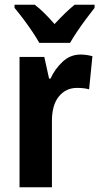

<svg xmlns="http://www.w3.org/2000/svg" viewBox="-20 -786 417 806"><path d="M318 -557Q343 -557 368 -550L354 -411Q334 -417 303 -417Q257 -417 227.5 -381.5Q198 -346 198 -278V0H62V-547H166L186 -456H192Q210 -496 242.5 -526.5Q275 -557 318 -557ZM145 -606Q134 -626 115.5 -653.5Q97 -681 77 -707.5Q57 -734 41 -753V-766H126Q146 -751 166.5 -730.5Q187 -710 209 -685Q254 -734 293 -766H377V-753Q362 -734 342.5 -708Q323 -682 304.5 -654.5Q286 -627 274 -606Z"/></svg>

Font: Noto Sans Lao Condensed
Style: Bold
Weight: 700
Width: 3
Designer: Monotype Design Team
Foundry: Monotype Imaging Inc.
Version: Version 2.003; ttfautohint (v1.8.4.7-5d5b)